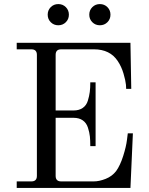

<svg xmlns="http://www.w3.org/2000/svg" viewBox="-20 -922 730 942"><path d="M470 -902Q492 -902 507 -887Q522 -872 522 -850Q522 -828 507 -813Q492 -798 470 -798Q448 -798 433 -813Q418 -828 418 -850Q418 -872 433 -887Q448 -902 470 -902ZM266 -902Q288 -902 303 -887Q318 -872 318 -850Q318 -828 303 -813Q288 -798 266 -798Q244 -798 229 -813Q214 -828 214 -850Q214 -872 229 -887Q244 -902 266 -902ZM62 0V-32H134Q161 -32 161 -59V-653Q161 -680 134 -680H62V-712H620L624 -486H599L598 -506Q596 -527 586 -561Q576 -595 558 -622Q520 -680 441 -680H280Q253 -680 253 -653V-380H341Q368 -380 386 -392.5Q404 -405 411 -428Q418 -451 420.5 -471Q423 -491 423 -518H449V-205H423Q423 -233 421 -252.5Q419 -272 411.5 -295.5Q404 -319 386 -331.5Q368 -344 341 -344H253V-59Q253 -32 280 -32H440Q467 -32 498.5 -44.5Q530 -57 550 -83Q570 -111 584.5 -157Q599 -203 603 -236L607 -268H632L620 0Z"/></svg>

Font: Old Standard TT
Style: Regular
Weight: 400
Designer: Alexey Kryukov <alexios@thessalonica.org.ru>
Version: Version 1.0